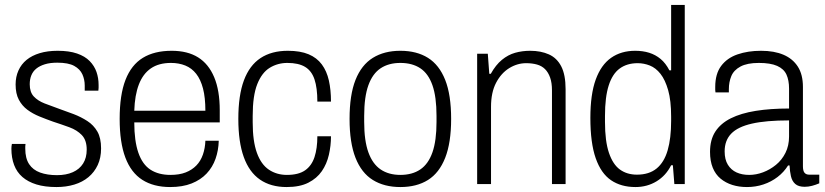

<svg xmlns="http://www.w3.org/2000/svg" viewBox="-20 -743 3332 775"><path d="M208 12Q161 12 127 1.5Q93 -9 70.5 -28.5Q48 -48 37 -77Q26 -106 26 -143Q26 -147 26.5 -152.5Q27 -158 28 -162H83Q82 -156 82 -151.5Q82 -147 82 -143Q82 -104 97.5 -80.5Q113 -57 142 -46.5Q171 -36 210 -36Q247 -36 274 -48Q301 -60 315.5 -83Q330 -106 330 -139Q330 -177 310.5 -197.5Q291 -218 259.5 -229.5Q228 -241 194 -252Q166 -262 139 -273Q112 -284 90.5 -300Q69 -316 56 -340.5Q43 -365 43 -402Q43 -433 54.5 -458.5Q66 -484 87.5 -501.5Q109 -519 140.5 -528.5Q172 -538 213 -538Q259 -538 291 -527Q323 -516 342 -496.5Q361 -477 369.5 -452.5Q378 -428 378 -400Q378 -395 378 -389Q378 -383 377 -377H322V-398Q322 -422 312.5 -443Q303 -464 279.5 -477Q256 -490 211 -490Q182 -490 161 -483.5Q140 -477 126.5 -466Q113 -455 106.5 -439Q100 -423 100 -403Q100 -371 116.5 -353.5Q133 -336 160 -325.5Q187 -315 218 -304Q247 -294 277 -282.5Q307 -271 332.5 -254.5Q358 -238 373 -212Q388 -186 388 -144Q388 -106 374.5 -77Q361 -48 337 -28Q313 -8 280 2Q247 12 208 12Z M667 12Q600 12 554.5 -17Q509 -46 486 -107Q463 -168 463 -263Q463 -360 486.5 -420.5Q510 -481 556.5 -509.5Q603 -538 673 -538Q737 -538 779.5 -511.5Q822 -485 844.5 -431.5Q867 -378 867 -298V-249H522Q522 -174 538.5 -126.5Q555 -79 587.5 -58Q620 -37 668 -37Q704 -37 729.5 -47Q755 -57 772.5 -75Q790 -93 799 -119Q808 -145 809 -175H863Q862 -136 850 -102Q838 -68 814 -42.5Q790 -17 753.5 -2.5Q717 12 667 12ZM522 -296H809Q809 -349 799.5 -385.5Q790 -422 772 -445Q754 -468 728 -478.5Q702 -489 670 -489Q621 -489 589 -467Q557 -445 540.5 -402Q524 -359 522 -296Z M1137 12Q1073 12 1029.5 -18Q986 -48 964 -109Q942 -170 942 -263Q942 -358 964.5 -418.5Q987 -479 1031.5 -508.5Q1076 -538 1142 -538Q1192 -538 1225.5 -524Q1259 -510 1279 -483Q1299 -456 1307.5 -418Q1316 -380 1316 -333H1261Q1261 -388 1249.5 -422.5Q1238 -457 1211.5 -473Q1185 -489 1140 -489Q1101 -489 1069 -469.5Q1037 -450 1018.5 -403.5Q1000 -357 1000 -275V-249Q1000 -173 1017 -126Q1034 -79 1065.5 -58Q1097 -37 1138 -37Q1185 -37 1211.5 -55.5Q1238 -74 1249.5 -109Q1261 -144 1261 -193H1316Q1316 -155 1307.5 -118Q1299 -81 1279 -52Q1259 -23 1224.5 -5.5Q1190 12 1137 12Z M1596 12Q1531 12 1485 -16.5Q1439 -45 1415 -106Q1391 -167 1391 -263Q1391 -360 1415 -420.5Q1439 -481 1485 -509.5Q1531 -538 1596 -538Q1662 -538 1707.5 -509.5Q1753 -481 1777 -420.5Q1801 -360 1801 -263Q1801 -167 1777 -106Q1753 -45 1707.5 -16.5Q1662 12 1596 12ZM1596 -37Q1644 -37 1676.5 -59Q1709 -81 1725.5 -128Q1742 -175 1742 -251V-275Q1742 -352 1725.5 -399Q1709 -446 1676.5 -467.5Q1644 -489 1596 -489Q1549 -489 1516.5 -467.5Q1484 -446 1467 -399Q1450 -352 1450 -275V-251Q1450 -175 1467 -128Q1484 -81 1516.5 -59Q1549 -37 1596 -37Z M1906 0V-526H1949L1955 -445H1961Q1981 -481 2006 -501.5Q2031 -522 2059.5 -530Q2088 -538 2120 -538Q2163 -538 2195.5 -523.5Q2228 -509 2245.5 -475Q2263 -441 2263 -383V0H2208V-378Q2208 -409 2200.5 -430Q2193 -451 2180 -464Q2167 -477 2147.5 -482.5Q2128 -488 2104 -488Q2068 -488 2035.5 -468Q2003 -448 1982.5 -409Q1962 -370 1962 -312V0Z M2545 12Q2487 12 2446.5 -15.5Q2406 -43 2384.5 -104.5Q2363 -166 2363 -267Q2363 -362 2384.5 -421.5Q2406 -481 2446.5 -509.5Q2487 -538 2544 -538Q2575 -538 2600.5 -530Q2626 -522 2646.5 -505Q2667 -488 2682 -459H2689V-723H2744V0H2702L2696 -76H2689Q2668 -34 2630 -11Q2592 12 2545 12ZM2551 -38Q2600 -38 2630.5 -63Q2661 -88 2675 -136.5Q2689 -185 2689 -255V-272Q2689 -337 2677 -379Q2665 -421 2646 -445Q2627 -469 2603 -478.5Q2579 -488 2554 -488Q2511 -488 2481.5 -466.5Q2452 -445 2437 -398Q2422 -351 2422 -275V-251Q2422 -173 2438 -126Q2454 -79 2482.5 -58.5Q2511 -38 2551 -38Z M2995 12Q2963 12 2936 3.5Q2909 -5 2888.5 -22Q2868 -39 2857 -66Q2846 -93 2846 -130Q2846 -179 2867.5 -212Q2889 -245 2930 -265.5Q2971 -286 3030.5 -295.5Q3090 -305 3165 -305V-385Q3165 -419 3154.5 -442Q3144 -465 3117 -477Q3090 -489 3043 -489Q2996 -489 2969 -474.5Q2942 -460 2932 -436Q2922 -412 2922 -383V-370H2868Q2867 -375 2867 -380Q2867 -385 2867 -392Q2867 -445 2891 -477Q2915 -509 2957 -523.5Q2999 -538 3052 -538Q3105 -538 3142.5 -522Q3180 -506 3200.5 -474Q3221 -442 3221 -392V-72Q3221 -53 3227.5 -45.5Q3234 -38 3246 -38H3287V-3Q3273 3 3258 7Q3243 11 3228 11Q3203 11 3190 -0.5Q3177 -12 3172.5 -32Q3168 -52 3167 -75H3161Q3144 -48 3118.5 -28.5Q3093 -9 3061.5 1.5Q3030 12 2995 12ZM3004 -37Q3032 -37 3060 -47.5Q3088 -58 3112 -77.5Q3136 -97 3150.5 -126Q3165 -155 3165 -192V-257Q3072 -257 3015 -244Q2958 -231 2931.5 -203.5Q2905 -176 2905 -132Q2905 -99 2918 -78Q2931 -57 2953 -47Q2975 -37 3004 -37Z"/></svg>

Font: Archivo SemiCondensed ExtraLight
Style: Regular
Weight: 250
Width: 4
Designer: Hector Gatti
Foundry: Omnibus-Type
Version: Version 2.001